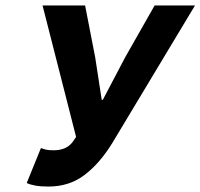

<svg xmlns="http://www.w3.org/2000/svg" viewBox="-20 -672 735 704"><path d="M158 12Q129 12 109.5 8.5Q90 5 78 -1L130 -129Q138 -126 147.5 -123.5Q157 -121 177 -121Q223 -121 246 -151L259 -170L136 -652H292L329 -462L353 -306H357L439 -462L547 -652H695L392 -148Q346 -73 290 -30.5Q234 12 158 12Z"/></svg>

Font: mr_Source Sans Pro
Style: Bold Italic
Weight: 700
Italic angle: -11°
Designer: Paul D. Hunt
Foundry: Adobe Systems Incorporated
Version: Version 1.036;July 10, 2024;FontCreator 11.5.0.2430 64-bit